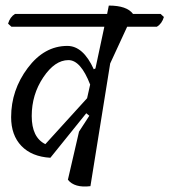

<svg xmlns="http://www.w3.org/2000/svg" viewBox="-20 -669 609 690"><path d="M290 -262 161 -102Q94 -106 57 -144.5Q20 -183 20 -248Q20 -345 79.5 -424.5Q139 -504 222 -504Q279 -504 317 -420L323 -423L355 -573H21L9 -584Q16 -608 34 -619H365L371 -649Q436 -649 458 -619H557L569 -608Q562 -584 544 -573H437L376 -441L305 0Q248 7 224 -23L264 -196L301 -253ZM226 -453Q177 -453 135.5 -391Q94 -329 94 -252Q94 -175 143 -151L293 -316L304 -365Q270 -453 226 -453Z"/></svg>

Font: Tillana
Style: Regular
Weight: 400
Designer: Lipi Raval (Devanagari, Latin), Jonny Pinhorn (Latin)
Foundry: Indian Type Foundry
Version: Version 2.002;PS 1.0;hotconv 1.0.79;makeotf.lib2.5.61930; tt